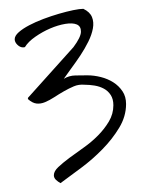

<svg xmlns="http://www.w3.org/2000/svg" viewBox="-20 -581 320 431"><path d="M100.9 -187.7Q100.9 -196.6 110.9 -206Q120.9 -215.4 135.4 -226.3Q150 -237.1 167.7 -249.6Q185.4 -262.1 199.9 -276.8Q214.5 -291.5 224.5 -308.4Q234.5 -325.3 234.5 -344.8Q234.5 -358.6 228.5 -367.8Q222.5 -377 213.3 -381.9Q204.2 -386.9 192.5 -388.9Q180.8 -390.8 169.4 -390.8Q156.8 -391.9 145.7 -387.2Q134.6 -382.5 123.5 -376.1Q112.3 -369.7 101.8 -362.8Q91.2 -355.9 81.2 -351.7Q71.2 -347.5 61.8 -348.6Q52.4 -349.8 42.7 -358.6V-360.3Q42.7 -362 43.3 -362L144.9 -475.2Q161.4 -497.4 161.7 -509.6Q162 -521.8 152.6 -526Q143.1 -530.1 126.6 -527.4Q110 -524.6 92.6 -517.1Q75.2 -509.6 59.3 -498.5Q43.3 -487.4 35.9 -475.2Q35.3 -475.2 33.9 -474.9Q32.4 -474.6 31.9 -474.6Q25 -474.6 19 -480.5Q13 -486.3 13 -493Q13 -500.7 22.2 -508.8Q31.3 -516.8 45.6 -524.3Q59.8 -531.8 77.5 -538.5Q95.2 -545.1 112.3 -550.1Q129.5 -555.1 144.3 -558.2Q159.1 -561.2 167.1 -561.2Q182 -554 186.5 -542.6Q191.1 -531.3 188.5 -517.1Q185.9 -502.9 178.2 -487.4Q170.5 -471.9 160.6 -456.9Q150.6 -441.9 140.3 -428Q130 -414.1 123.2 -404.1Q135.2 -411.4 149.1 -411.6Q163.1 -411.9 176.2 -411.9Q191.1 -411.9 206.5 -408Q221.9 -404.1 234.5 -396.1Q247 -388.1 255 -376.1Q263 -364.2 263 -347.5Q263 -319.8 247.6 -294.3Q232.2 -268.7 209.9 -246Q187.7 -223.2 162 -204.1Q136.3 -184.9 115.8 -169.9Q110.6 -172.7 105.8 -177.1Q100.9 -181.6 100.9 -187.7Z"/></svg>

Font: Shadows Into Light
Style: Regular
Weight: 400
Designer: Kimberly Geswein
Foundry: Kimberly Geswein
Version: Version 001.000